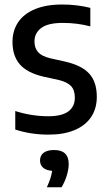

<svg xmlns="http://www.w3.org/2000/svg" viewBox="-20 -572 466 830"><path d="M46 -12V-92Q116.5 -69.5 189 -69.5Q247 -69.5 275.2 -90.2Q303.5 -111 303.5 -150Q303.5 -182.5 287.2 -199.8Q271 -217 235 -226L166.5 -241Q97 -257.5 65.5 -294Q34 -330.5 34 -391Q34 -439 58.2 -475.5Q82.5 -512 130.8 -532.2Q179 -552.5 248.5 -552.5Q312.5 -552.5 370.5 -538V-458Q314 -473 251.5 -473Q187.5 -473 158.2 -451Q129 -429 129 -393Q129 -364 144.8 -346.5Q160.5 -329 195.5 -320.5L264.5 -305Q335 -288.5 366.8 -252.5Q398.5 -216.5 398.5 -153.5Q398.5 -103 374 -66.2Q349.5 -29.5 302.8 -9.8Q256 10 190.5 10Q113 10 46 -12ZM277 137Q277 159.5 268.5 187.2Q260 215 246 237.5H182.5Q201 198 205.5 166.5Q179.5 164.5 166.2 152.8Q153 141 153 121.5Q153 100.5 168.5 88.5Q184 76.5 214 76.5Q277 76.5 277 137Z"/></svg>

Font: Encode Sans Semi Condensed Medium
Style: Regular
Weight: 500
Width: 4
Designer: Multiple Designers
Foundry: Impallari Type
Version: Version 2.000